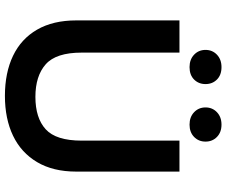

<svg xmlns="http://www.w3.org/2000/svg" viewBox="-90 -821 921 781"><g transform="rotate(90 370.5 -430.5)"><path d="M370 10Q276 10 207 -23Q138 -56 100.5 -121Q63 -186 63 -280V-700H194V-302Q194 -198 241.5 -156Q289 -114 374 -114Q460 -114 506 -156Q552 -198 552 -302V-700H678V-280Q678 -186 639.5 -121Q601 -56 532 -23Q463 10 370 10ZM253 -741Q222 -741 202.5 -759.5Q183 -778 183 -806Q183 -834 202.5 -852.5Q222 -871 253 -871Q285 -871 303.5 -852.5Q322 -834 322 -806Q322 -778 303.5 -759.5Q285 -741 253 -741ZM487 -741Q456 -741 436.5 -759.5Q417 -778 417 -806Q417 -834 436.5 -852.5Q456 -871 487 -871Q518 -871 537 -852.5Q556 -834 556 -806Q556 -778 537 -759.5Q518 -741 487 -741Z"/></g></svg>

Font: REM Medium Medium
Style: Regular
Weight: 500
Version: Version 1.005;gftools[0.9.28]